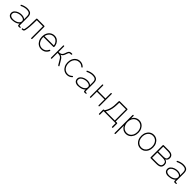

<svg xmlns="http://www.w3.org/2000/svg" viewBox="641 -2631 4984 4984"><g transform="rotate(45 3133.0 -138.5)"><path d="M194 10Q128 10 88 -21Q48 -52 48 -112Q48 -158 81 -193.5Q114 -229 165.5 -249.5Q217 -270 272 -270Q358 -270 402 -229V-330Q402 -382 388 -408.5Q374 -435 344 -445Q314 -455 265 -455Q229 -455 185.5 -443.5Q142 -432 107 -414Q89 -406 81 -420Q71 -435 90 -444Q128 -464 176.5 -477Q225 -490 265 -490Q354 -490 395 -456Q436 -422 436 -330V-44Q436 -28 443.5 -24Q451 -20 473 -23Q496 -26 496 -12Q496 4 479 7Q464 10 450 10Q426 10 416 3.5Q406 -3 404 -20Q402 -37 402 -67Q379 -40 344 -23Q309 -6 269.5 2Q230 10 194 10ZM199 -24Q253 -24 300 -40.5Q347 -57 376 -88Q405 -119 402 -164Q399 -199 364 -217.5Q329 -236 273 -236Q228 -236 184.5 -220.5Q141 -205 112 -177Q83 -149 83 -111Q83 -66 116 -45Q149 -24 199 -24Z M542 0Q536 0 536 -18Q536 -35 547 -35Q570 -35 579 -41Q588 -47 592 -62Q608 -127 613.5 -219Q619 -311 619 -443V-458Q619 -478 639 -478H894Q914 -478 914 -458V-20Q914 0 897 0Q879 0 879 -20V-443H655Q655 -311 648 -215.5Q641 -120 626 -54Q619 -22 600.5 -11Q582 0 547 0Z M1266 11Q1203 11 1154 -21Q1105 -53 1077 -109.5Q1049 -166 1049 -239Q1049 -312 1077 -368.5Q1105 -425 1154 -457Q1203 -489 1266 -489Q1329 -489 1374 -456.5Q1419 -424 1442.5 -375Q1466 -326 1466 -275Q1466 -257 1446 -257H1084Q1081 -191 1102 -138Q1123 -85 1165.5 -54Q1208 -23 1266 -23Q1377 -23 1428 -129Q1437 -147 1453 -140Q1469 -132 1460 -113Q1400 11 1266 11ZM1088 -292H1431Q1427 -335 1405 -371.5Q1383 -408 1347.5 -431Q1312 -454 1266 -454Q1198 -454 1150 -410Q1102 -366 1088 -292Z M1620 0Q1603 0 1603 -20V-458Q1603 -478 1620 -478Q1637 -478 1637 -458V-260Q1677 -261 1703.5 -269Q1730 -277 1748 -297.5Q1766 -318 1779 -357Q1796 -409 1811 -434.5Q1826 -460 1849.5 -469Q1873 -478 1913 -478Q1933 -478 1933 -461Q1933 -443 1913 -443Q1881 -443 1864.5 -438Q1848 -433 1837.5 -412.5Q1827 -392 1811 -345Q1796 -299 1773.5 -276Q1751 -253 1722 -245Q1753 -238 1776.5 -219.5Q1800 -201 1821 -166L1907 -24Q1915 -9 1910.5 -4.5Q1906 0 1896 0Q1880 0 1872 -14L1791 -148Q1773 -179 1753 -195Q1733 -211 1705.5 -217.5Q1678 -224 1637 -224V-20Q1637 0 1620 0Z M2208 11Q2145 11 2096 -21Q2047 -53 2019 -109.5Q1991 -166 1991 -239Q1991 -312 2019 -368.5Q2047 -425 2096 -457Q2145 -489 2208 -489Q2293 -489 2353 -429Q2368 -415 2354 -403Q2341 -393 2327 -406Q2277 -454 2208 -454Q2155 -454 2113.5 -427Q2072 -400 2048.5 -351.5Q2025 -303 2025 -239Q2025 -175 2048.5 -126Q2072 -77 2113.5 -50Q2155 -23 2208 -23Q2277 -23 2327 -71Q2340 -86 2354 -75Q2368 -63 2353 -49Q2293 11 2208 11Z M2614 10Q2548 10 2508 -21Q2468 -52 2468 -112Q2468 -158 2501 -193.5Q2534 -229 2585.5 -249.5Q2637 -270 2692 -270Q2778 -270 2822 -229V-330Q2822 -382 2808 -408.5Q2794 -435 2764 -445Q2734 -455 2685 -455Q2649 -455 2605.5 -443.5Q2562 -432 2527 -414Q2509 -406 2501 -420Q2491 -435 2510 -444Q2548 -464 2596.5 -477Q2645 -490 2685 -490Q2774 -490 2815 -456Q2856 -422 2856 -330V-44Q2856 -28 2863.5 -24Q2871 -20 2893 -23Q2916 -26 2916 -12Q2916 4 2899 7Q2884 10 2870 10Q2846 10 2836 3.5Q2826 -3 2824 -20Q2822 -37 2822 -67Q2799 -40 2764 -23Q2729 -6 2689.5 2Q2650 10 2614 10ZM2619 -24Q2673 -24 2720 -40.5Q2767 -57 2796 -88Q2825 -119 2822 -164Q2819 -199 2784 -217.5Q2749 -236 2693 -236Q2648 -236 2604.5 -220.5Q2561 -205 2532 -177Q2503 -149 2503 -111Q2503 -66 2536 -45Q2569 -24 2619 -24Z M3054 0Q3037 0 3037 -20V-458Q3037 -478 3054 -478Q3071 -478 3071 -458V-268H3351V-458Q3351 -478 3368 -478Q3385 -478 3385 -458V-20Q3385 0 3368 0Q3351 0 3351 -20V-233H3071V-20Q3071 0 3054 0Z M3531 146Q3513 146 3513 126V-15Q3513 -35 3533 -35H3552Q3593 -96 3613.5 -157Q3634 -218 3640.5 -291Q3647 -364 3647 -460Q3647 -478 3667 -478H3941Q3961 -478 3961 -458V-35H4007Q4027 -35 4027 -15V126Q4027 146 4009 146Q3991 146 3991 126V0H3548V126Q3548 146 3531 146ZM3594 -35H3927V-443H3683Q3683 -354 3676 -284Q3669 -214 3650 -154.5Q3631 -95 3594 -35Z M4171 213Q4153 213 4153 193V-458Q4153 -478 4171 -478Q4188 -478 4188 -458V-374Q4214 -428 4261.5 -459Q4309 -490 4371 -490Q4434 -490 4482.5 -457.5Q4531 -425 4559 -369Q4587 -313 4587 -240Q4587 -167 4559 -110Q4531 -53 4482.5 -21Q4434 11 4371 11Q4309 11 4261.5 -20.5Q4214 -52 4188 -105V193Q4188 213 4171 213ZM4371 -24Q4424 -24 4465 -51Q4506 -78 4529.5 -127Q4553 -176 4553 -240Q4553 -304 4529.5 -352.5Q4506 -401 4465 -428Q4424 -455 4371 -455Q4317 -455 4276 -428Q4235 -401 4211.5 -352.5Q4188 -304 4188 -240Q4188 -176 4211.5 -127Q4235 -78 4276 -51Q4317 -24 4371 -24Z M4910 11Q4847 11 4798 -21Q4749 -53 4721 -110Q4693 -167 4693 -240Q4693 -313 4721 -369Q4749 -425 4798 -457.5Q4847 -490 4910 -490Q4973 -490 5022 -457.5Q5071 -425 5099 -369Q5127 -313 5127 -240Q5127 -167 5099 -110Q5071 -53 5022 -21Q4973 11 4910 11ZM4910 -24Q4963 -24 5004 -51Q5045 -78 5068.5 -127Q5092 -176 5092 -240Q5092 -304 5068.5 -352.5Q5045 -401 5004 -428Q4963 -455 4910 -455Q4857 -455 4815.5 -428Q4774 -401 4750.5 -352.5Q4727 -304 4727 -240Q4727 -176 4750.5 -127Q4774 -78 4815.5 -51Q4857 -24 4910 -24Z M5281 0Q5261 0 5261 -20V-458Q5261 -478 5281 -478H5463Q5552 -478 5592 -444Q5632 -410 5632 -354Q5632 -307 5612.5 -283.5Q5593 -260 5566 -249Q5604 -240 5631 -210.5Q5658 -181 5658 -131Q5658 -67 5619 -33.5Q5580 0 5485 0ZM5297 -35H5485Q5546 -35 5575.5 -48.5Q5605 -62 5614 -84Q5623 -106 5623 -131Q5623 -188 5588.5 -208Q5554 -228 5486 -228H5297ZM5297 -263H5486Q5545 -263 5570.5 -284Q5596 -305 5596 -354Q5596 -401 5564 -422Q5532 -443 5463 -443H5297Z M5924 10Q5858 10 5818 -21Q5778 -52 5778 -112Q5778 -158 5811 -193.5Q5844 -229 5895.5 -249.5Q5947 -270 6002 -270Q6088 -270 6132 -229V-330Q6132 -382 6118 -408.5Q6104 -435 6074 -445Q6044 -455 5995 -455Q5959 -455 5915.5 -443.5Q5872 -432 5837 -414Q5819 -406 5811 -420Q5801 -435 5820 -444Q5858 -464 5906.5 -477Q5955 -490 5995 -490Q6084 -490 6125 -456Q6166 -422 6166 -330V-44Q6166 -28 6173.5 -24Q6181 -20 6203 -23Q6226 -26 6226 -12Q6226 4 6209 7Q6194 10 6180 10Q6156 10 6146 3.5Q6136 -3 6134 -20Q6132 -37 6132 -67Q6109 -40 6074 -23Q6039 -6 5999.5 2Q5960 10 5924 10ZM5929 -24Q5983 -24 6030 -40.5Q6077 -57 6106 -88Q6135 -119 6132 -164Q6129 -199 6094 -217.5Q6059 -236 6003 -236Q5958 -236 5914.5 -220.5Q5871 -205 5842 -177Q5813 -149 5813 -111Q5813 -66 5846 -45Q5879 -24 5929 -24Z"/></g></svg>

Font: Zen Maru Gothic Light
Style: Regular
Weight: 300
Designer: Yoshimichi Ohira
Foundry: Positype
Version: Version 1.001